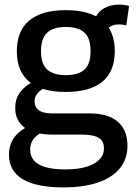

<svg xmlns="http://www.w3.org/2000/svg" viewBox="-20 -593 591 833"><path d="M255 220Q138 220 78.5 184.5Q19 149 19 78Q19 50 28.5 27Q38 4 57.5 -14.5Q77 -33 106 -47L172 -25Q152 -15 138.5 -3.5Q125 8 118 22.5Q111 37 111 56Q111 84 127 103Q143 122 177 132Q211 142 263 142Q317 142 354 131Q391 120 411 99.5Q431 79 431 51Q431 30 421.5 17Q412 4 391 -2.5Q370 -9 335 -9H209Q157 -9 120.5 -22Q84 -35 65 -61Q46 -87 46 -124Q46 -163 65.5 -190.5Q85 -218 122 -238L183 -217Q158 -205 144 -189.5Q130 -174 130 -152Q130 -128 148.5 -114.5Q167 -101 206 -101H368Q450 -101 491.5 -64.5Q533 -28 533 39Q533 96 500.5 136.5Q468 177 406 198.5Q344 220 255 220ZM265 -194Q161 -194 107 -238.5Q53 -283 53 -371Q53 -459 107 -504Q161 -549 265 -549Q370 -549 424 -504Q478 -459 478 -371Q478 -283 424 -238.5Q370 -194 265 -194ZM265 -267Q320 -267 346.5 -291Q373 -315 373 -371Q373 -427 346.5 -451.5Q320 -476 265 -476Q212 -476 185 -451.5Q158 -427 158 -371Q158 -315 185 -291Q212 -267 265 -267ZM433 -449 389 -506Q403 -540 430.5 -556.5Q458 -573 497 -573Q509 -573 520 -571.5Q531 -570 540 -567L528 -483Q521 -485 512.5 -486Q504 -487 495 -487Q475 -487 459 -478Q443 -469 433 -449Z"/></svg>

Font: Georama ExtraCondensed Thin Medium
Style: Regular
Weight: 500
Version: Version 1.001